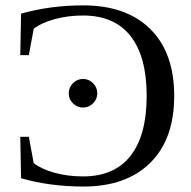

<svg xmlns="http://www.w3.org/2000/svg" viewBox="-20 -682 707 712"><path d="M626 -326.2Q626 -165.5 536.9 -77.9Q447.8 9.8 289.1 9.8Q166 9.8 58.1 -21L55.2 -174.8H86.9L105 -77.1Q133.8 -54.7 182.6 -41.3Q231.4 -27.8 288.1 -27.8Q404.3 -27.8 464.1 -104.2Q523.9 -180.7 523.9 -326.2Q523.9 -472.7 463.9 -548.6Q403.8 -624.5 288.1 -624.5Q232.4 -624.5 183.1 -611.1Q133.8 -597.7 105 -575.2L86.9 -477.5H55.2L58.1 -631.3Q166 -662.1 289.1 -662.1Q448.2 -662.1 537.1 -574.5Q626 -486.8 626 -326.2ZM340.8 -335.9Q340.8 -314.5 325.2 -298.8Q309.6 -283.2 287.6 -283.2Q266.1 -283.2 250.5 -298.8Q234.9 -314.5 234.9 -335.9Q234.9 -357.9 250.5 -373.5Q266.1 -389.2 287.6 -389.2Q309.6 -389.2 325.2 -373.5Q340.8 -357.9 340.8 -335.9Z"/></svg>

Font: Tinos
Style: Regular
Weight: 400
Designer: Steve Matteson
Foundry: Monotype Imaging Inc.
Version: Version 1.23